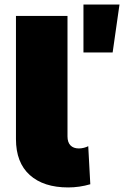

<svg xmlns="http://www.w3.org/2000/svg" viewBox="-20 -812 544 842"><path d="M50 -202V-742H276V-214Q276 -188 289 -174.5Q302 -161 326 -161Q337 -161 348.5 -164Q360 -167 367 -171L376 -4Q328 10 279 10Q171 10 110.5 -44.5Q50 -99 50 -202ZM346 -792H504L474 -582H346Z"/></svg>

Font: Montserrat Alternates Black
Style: Regular
Weight: 900
Designer: Julieta Ulanovsky
Foundry: Julieta Ulanovsky
Version: Version 7.200